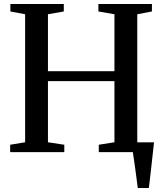

<svg xmlns="http://www.w3.org/2000/svg" viewBox="-20 -763 814 963"><path d="M671 180Q668.5 159.5 665.2 134.8Q662 110 658.5 84.8Q655 59.5 651.8 37.2Q648.5 15 646 -1L609.5 -49H752.5Q750.5 -29.5 747.8 -6.2Q745 17 742.5 41.8Q740 66.5 737 91.2Q734 116 731.5 138.8Q729 161.5 726.5 180ZM106 -49.5V-691.5L32 -705.5V-743H300V-705.5L220.5 -691.5V-406H554V-691.5L473.5 -705.5V-743H742V-705.5L668.5 -691.5V-49.5L743.5 -37V0H475.5V-37L554 -49.5V-356H220.5V-49.5L302.5 -37V0H31V-37Z"/></svg>

Font: Merriweather 72pt Medium
Style: Regular
Weight: 500
Version: Version 2.100